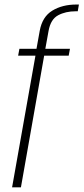

<svg xmlns="http://www.w3.org/2000/svg" viewBox="-20 -806 360 826"><path d="M32 0H70L170 -566.5H275.5L281 -596H175L189 -673.5Q198 -723 230 -740.2Q262 -757.5 306 -757.5H314.5L319.5 -786.5H308.5Q248 -786.5 205 -760.2Q162 -734 151 -674L137 -596H63.5L58 -566.5H132.5Z"/></svg>

Font: Anybody Condensed ExtraLight
Style: Italic
Weight: 250
Width: 3
Italic angle: -10°
Version: Version 1.113;gftools[0.9.25]